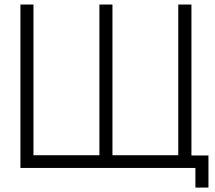

<svg xmlns="http://www.w3.org/2000/svg" viewBox="-20 -740 948 846"><path d="M841 86.5H898.5V-55H823.5V-720H765.5V-56H475.5V-720H418V-56H127.5V-720H70V0H841Z"/></svg>

Font: Eudonet Light
Style: Regular
Weight: 300
Designer: Mikhail Sharanda
Foundry: Mikhail Sharanda
Version: Version 4.503;Glyphs 3.1.2 (3151)